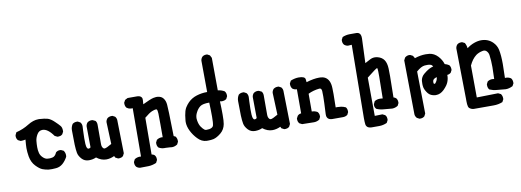

<svg xmlns="http://www.w3.org/2000/svg" viewBox="-67 -1159 4633 1707"><g transform="rotate(-10 2250.0 -305.5)"><path d="M124 -287.1Q101.6 -282.2 82 -282.2H80.1L56.6 -293.9Q43 -309.6 43 -331.1Q43 -338.9 43.9 -340.8L55.7 -365.2Q119.1 -380.9 170.4 -413.1Q221.7 -445.3 268.6 -445.3Q272.5 -445.3 276.4 -445.3Q325.2 -442.4 351.6 -434.6Q378.9 -425.8 409.2 -396.5Q438.5 -369.1 452.1 -352.5Q465.8 -336.9 465.8 -308.6Q465.8 -304.7 465.8 -298.8L454.1 -276.4Q444.3 -267.6 435.1 -265.1Q425.8 -262.7 419.9 -262.7Q414.1 -262.7 408.2 -262.7L384.8 -274.4Q335 -345.7 287.1 -345.7Q255.9 -345.7 238.3 -316.4Q220.7 -287.1 217.8 -258.8Q214.8 -229.5 214.8 -201.7Q214.8 -173.8 220.7 -151.4Q225.6 -127.9 245.6 -107.9Q265.6 -87.9 286.1 -85.9Q293 -85 305.2 -85Q317.4 -85 335 -88.9Q357.4 -94.7 371.1 -126L372.1 -127.9Q387.7 -141.6 409.2 -141.6Q417 -141.6 418.9 -140.6L441.4 -129.9Q455.1 -110.4 455.1 -87.9Q455.1 -76.2 453.1 -72.3Q435.5 -39.1 409.2 -15.6Q381.8 7.8 347.7 10.7Q328.1 12.7 311.5 12.7Q290 12.7 281.2 11.7Q251 7.8 226.6 -2Q201.2 -11.7 168.5 -45.9Q135.7 -80.1 126 -134.8Q119.1 -176.8 119.1 -210.9Q119.1 -234.4 124 -287.1Z M875 -5.9Q837.9 11.7 801.8 11.7Q755.9 11.7 713.9 -21.5Q684.6 -7.8 648.4 -7.8Q609.4 -7.8 584.5 -35.2Q559.6 -62.5 554.2 -90.8Q548.8 -119.1 546.9 -165.5Q544.9 -211.9 544.9 -295.9Q544.9 -326.2 561.5 -351.6Q578.1 -364.3 599.6 -364.3Q602.5 -364.3 608.4 -364.3L630.9 -352.5Q644.5 -336.9 644.5 -315.4Q644.5 -312.5 642.6 -277.8Q640.6 -243.2 640.6 -207.5Q640.6 -171.9 641.6 -157.2Q642.6 -142.6 644.5 -133.8Q648.4 -118.2 654.3 -113.3L659.2 -110.4Q661.1 -110.4 664.1 -110.4Q672.9 -110.4 678.7 -116.2L681.6 -119.1L679.7 -308.6Q681.6 -327.1 694.3 -341.8Q710.9 -354.5 732.4 -354.5Q740.2 -354.5 742.2 -353.5L764.6 -342.8L766.6 -341.8Q778.3 -327.1 778.3 -305.7Q778.3 -302.7 778.3 -299.8V-130.9Q778.3 -105.5 791 -92.8Q795.9 -86.9 803.7 -86.9Q818.4 -86.9 868.2 -116.2L860.4 -313.5Q861.3 -331.1 875 -347.7Q891.6 -360.4 913.1 -360.4Q916 -360.4 921.9 -360.4L944.3 -348.6Q958 -333 958 -311.5Q958 -308.6 958 -305.7L963.9 -15.6L952.1 7.8Q942.4 16.6 933.1 19Q923.8 21.5 918 21.5Q912.1 21.5 906.2 21.5L881.8 8.8Z M1340.8 2H1326.2Q1299.8 2 1275.4 -12.7Q1262.7 -28.3 1262.7 -49.8Q1262.7 -52.7 1262.7 -58.6L1274.4 -82L1276.4 -83Q1295.9 -96.7 1321.3 -96.7Q1325.2 -96.7 1329.1 -95.7Q1329.1 -148.4 1329.1 -213.4Q1329.1 -278.3 1328.1 -309.6Q1327.1 -340.8 1319.3 -348.6Q1318.4 -349.6 1315.9 -349.6Q1313.5 -349.6 1310.5 -349.6Q1307.6 -349.6 1303.7 -348.6Q1299.8 -347.7 1294.9 -346.7Q1286.1 -343.8 1275.4 -339.8Q1250 -329.1 1207 -293L1205.1 38.1Q1219.7 40 1231.4 49.8Q1244.1 64.5 1244.1 85.9Q1244.1 88.9 1244.1 94.7L1231.4 119.1Q1195.3 134.8 1159.2 135.7Q1097.7 137.7 1085 136.7Q1066.4 134.8 1051.8 122.1Q1039.1 107.4 1039.1 85.9Q1039.1 83 1039.1 77.1L1050.8 53.7L1053.7 51.8Q1074.2 39.1 1100.6 39.1Q1105.5 39.1 1109.4 40L1111.3 -396.5Q1107.4 -395.5 1104.5 -395.5Q1101.6 -395.5 1098.6 -396Q1095.7 -396.5 1092.8 -396.5Q1089.8 -396.5 1086.4 -397.5Q1083 -398.4 1080.6 -398.9Q1078.1 -399.4 1075.2 -400.4Q1072.3 -401.4 1069.3 -403.3Q1059.6 -408.2 1056.6 -411.1Q1044.9 -426.8 1044.9 -448.2Q1044.9 -451.2 1044.9 -457L1057.6 -480.5L1082 -493.2H1168Q1192.4 -492.2 1203.1 -481.4Q1210 -474.6 1211.9 -466.8Q1212.9 -459 1212.9 -451.2Q1212.9 -436.5 1210 -414.1Q1242.2 -429.7 1267.6 -440.4Q1293 -451.2 1309.1 -454.6Q1325.2 -458 1333.5 -458Q1341.8 -458 1348.6 -457.5Q1355.5 -457 1364.3 -454.1Q1385.7 -448.2 1398.4 -430.7Q1415 -409.2 1418 -374.5Q1420.9 -339.8 1421.9 -296.9L1426.8 -88.9L1443.4 -81.1Q1456.1 -63.5 1456.1 -42Q1456.1 -39.1 1456.1 -33.2L1444.3 -9.8Q1420.9 5.9 1395.5 5.9Q1389.6 5.9 1375.5 3.9Q1361.3 2 1340.8 2Z M1885.7 -321.3Q1888.7 -256.8 1888.7 -200.2Q1888.7 -143.6 1883.8 -117.2Q1875 -68.4 1838.9 -38.6Q1802.7 -8.8 1771.5 -1Q1748 3.9 1722.7 3.9Q1715.8 3.9 1708 3.9Q1664.1 2 1628.9 -35.2Q1595.7 -69.3 1574.7 -111.8Q1553.7 -154.3 1553.7 -194.3Q1553.7 -201.2 1554.7 -209Q1558.6 -254.9 1568.4 -290Q1574.2 -308.6 1582 -321.3Q1596.7 -344.7 1614.3 -362.3Q1646.5 -394.5 1691.9 -408.7Q1737.3 -422.9 1785.2 -422.9Q1787.1 -422.9 1788.1 -422.9L1786.1 -706.1Q1788.1 -724.6 1800.8 -739.3Q1815.4 -752 1836.9 -752Q1839.8 -752 1845.7 -752L1869.1 -739.3L1881.8 -714.8L1883.8 -420.9Q1916 -418 1943.4 -401.4Q1956.1 -385.7 1956.1 -364.3Q1956.1 -361.3 1956.1 -355.5L1944.3 -332Q1933.6 -324.2 1923.8 -321.8Q1914.1 -319.3 1908.2 -319.3Q1901.4 -319.3 1897.5 -319.3ZM1788.1 -327.1Q1731.4 -327.1 1708 -310.5Q1682.6 -292 1667 -258.8Q1654.3 -234.4 1654.3 -208Q1654.3 -199.2 1656.2 -189.5Q1662.1 -152.3 1677.7 -129.9Q1694.3 -106.4 1707 -97.7Q1712.9 -92.8 1724.6 -92.8Q1736.3 -92.8 1750 -94.7Q1781.2 -100.6 1787.1 -120.1Q1793 -142.6 1793 -200.2Q1793 -257.8 1790 -327.1Q1789.1 -327.1 1788.1 -327.1Z M2375 -5.9Q2337.9 11.7 2301.8 11.7Q2255.9 11.7 2213.9 -21.5Q2184.6 -7.8 2148.4 -7.8Q2109.4 -7.8 2084.5 -35.2Q2059.6 -62.5 2054.2 -90.8Q2048.8 -119.1 2046.9 -165.5Q2044.9 -211.9 2044.9 -295.9Q2044.9 -326.2 2061.5 -351.6Q2078.1 -364.3 2099.6 -364.3Q2102.5 -364.3 2108.4 -364.3L2130.9 -352.5Q2144.5 -336.9 2144.5 -315.4Q2144.5 -312.5 2142.6 -277.8Q2140.6 -243.2 2140.6 -207.5Q2140.6 -171.9 2141.6 -157.2Q2142.6 -142.6 2144.5 -133.8Q2148.4 -118.2 2154.3 -113.3L2159.2 -110.4Q2161.1 -110.4 2164.1 -110.4Q2172.9 -110.4 2178.7 -116.2L2181.6 -119.1L2179.7 -308.6Q2181.6 -327.1 2194.3 -341.8Q2210.9 -354.5 2232.4 -354.5Q2240.2 -354.5 2242.2 -353.5L2264.6 -342.8L2266.6 -341.8Q2278.3 -327.1 2278.3 -305.7Q2278.3 -302.7 2278.3 -299.8V-130.9Q2278.3 -105.5 2291 -92.8Q2295.9 -86.9 2303.7 -86.9Q2318.4 -86.9 2368.2 -116.2L2360.4 -313.5Q2361.3 -331.1 2375 -347.7Q2391.6 -360.4 2413.1 -360.4Q2416 -360.4 2421.9 -360.4L2444.3 -348.6Q2458 -333 2458 -311.5Q2458 -308.6 2458 -305.7L2463.9 -15.6L2452.1 7.8Q2442.4 16.6 2433.1 19Q2423.8 21.5 2418 21.5Q2412.1 21.5 2406.2 21.5L2381.8 8.8Z M2673.8 -355.5Q2740.2 -376 2790 -376Q2825.2 -376 2844.7 -364.3Q2888.7 -338.9 2890.6 -263.7Q2891.6 -248 2891.6 -210.4Q2891.6 -172.9 2889.6 -89.8Q2897.5 -89.8 2908.7 -89.8Q2919.9 -89.8 2938 -87.4Q2956.1 -85 2977.5 -75.2L2979.5 -74.2Q2991.2 -59.6 2991.2 -38.1Q2991.2 -35.2 2991.2 -29.3L2979.5 -5.9L2977.5 -4.9Q2960.9 6.8 2938.5 6.8H2840.8Q2816.4 5.9 2804.2 -6.3Q2792 -18.6 2792 -39.1Q2792 -43.9 2792 -48.8Q2797.9 -163.1 2797.9 -204.6Q2797.9 -246.1 2796.9 -254.9Q2794.9 -269.5 2790 -274.4Q2785.2 -279.3 2777.3 -279.3Q2775.4 -279.3 2774.4 -279.3Q2718.8 -273.4 2673.8 -251V-90.8Q2702.1 -90.8 2724.6 -77.1Q2738.3 -61.5 2738.3 -40Q2738.3 -37.1 2738.3 -31.2L2726.6 -7.8Q2703.1 6.8 2676.8 6.8L2570.3 4.9L2546.9 -6.8Q2533.2 -22.5 2533.2 -43.9Q2533.2 -46.9 2533.2 -52.7L2544.9 -75.2Q2558.6 -89.8 2578.1 -90.8V-308.6Q2578.1 -308.6 2577.1 -308.6Q2555.7 -308.6 2538.1 -322.3Q2525.4 -338.9 2525.4 -360.4Q2525.4 -363.3 2525.4 -369.1L2538.1 -393.6Q2577.1 -409.2 2611.3 -409.2Q2667 -409.2 2670.9 -382.8Q2672.9 -371.1 2673.8 -355.5Z M3312.5 -370.1Q3303.7 -370.1 3216.8 -300.8L3218.8 44.9L3288.1 43L3311.5 54.7Q3320.3 64.5 3322.8 73.7Q3325.2 83 3325.2 88.9Q3325.2 94.7 3325.2 100.6L3312.5 125Q3278.3 140.6 3242.2 140.6H3173.8Q3146.5 139.6 3133.8 127Q3125 118.2 3123 105.5Q3120.1 84 3120.1 48.8L3127 -613.3L3093.8 -611.3Q3076.2 -612.3 3059.6 -626Q3046.9 -640.6 3046.9 -662.1Q3046.9 -665 3046.9 -670.9L3059.6 -695.3Q3091.8 -709 3125 -709H3187.5Q3210.9 -708 3220.7 -688.5Q3226.6 -676.8 3226.6 -656.2L3217.8 -431.6L3265.6 -457Q3286.1 -467.8 3308.6 -467.8Q3322.3 -467.8 3335.9 -463.9Q3373 -454.1 3392.1 -426.3Q3411.1 -398.4 3413.1 -347.7Q3414.1 -331.1 3414.1 -279.3Q3414.1 -227.5 3411.1 -87.9Q3422.9 -85 3433.6 -76.2Q3446.3 -61.5 3446.3 -40Q3446.3 -37.1 3446.3 -31.2L3434.6 -7.8Q3409.2 7.8 3382.8 7.8Q3376 7.8 3356.9 5.4Q3337.9 2.9 3306.2 1Q3274.4 -1 3243.2 -14.6L3242.2 -15.6Q3228.5 -29.3 3228.5 -49.8Q3228.5 -58.6 3230.5 -61.5L3241.2 -84L3243.2 -85Q3261.7 -97.7 3293 -97.7Q3303.7 -97.7 3315.4 -95.7Q3318.4 -232.4 3318.4 -292.5Q3318.4 -352.5 3316.4 -360.4Q3315.4 -370.1 3312.5 -370.1Z M3659.2 -398.4Q3711.9 -416 3758.8 -416Q3776.4 -416 3793.9 -414.1Q3835.9 -408.2 3868.2 -374Q3898.4 -341.8 3911.1 -300.8Q3930.7 -295.9 3949.2 -284.2Q3961.9 -268.6 3961.9 -247.1Q3961.9 -244.1 3961.9 -238.3L3950.2 -215.8Q3935.5 -203.1 3917 -202.1Q3917 -201.2 3917 -198.2Q3917 -195.3 3917 -189.5Q3917 -183.6 3916 -177.7Q3915 -171.9 3914.1 -166Q3908.2 -135.7 3890.6 -110.4Q3878.9 -93.8 3860.4 -75.2Q3827.1 -43 3789.1 -43Q3785.2 -43 3780.3 -43Q3738.3 -46.9 3717.3 -73.2Q3696.3 -99.6 3688.5 -126Q3684.6 -143.6 3684.6 -159.2Q3684.6 -174.8 3685.5 -189.5Q3690.4 -224.6 3717.8 -247.6Q3745.1 -270.5 3765.6 -281.7Q3786.1 -293 3806.6 -297.9Q3799.8 -311.5 3787.1 -315.9Q3774.4 -320.3 3759.8 -320.3Q3745.1 -320.3 3733.4 -319.3Q3701.2 -316.4 3658.2 -278.3L3664.1 101.6L3652.3 125Q3636.7 138.7 3615.2 138.7Q3612.3 138.7 3606.4 138.7L3584 127Q3569.3 110.4 3568.4 91.8L3562.5 -395.5L3574.2 -418.9Q3591.8 -434.6 3613.3 -434.6Q3621.1 -434.6 3623 -433.6L3644.5 -422.9Q3654.3 -411.1 3659.2 -398.4ZM3786.1 -145.5Q3788.1 -143.6 3790.5 -143.6Q3793 -143.6 3796.9 -144.5Q3819.3 -168 3821.3 -199.2Q3800.8 -193.4 3792 -184.6Q3783.2 -175.8 3783.2 -162.1Q3783.2 -148.4 3786.1 -145.5Z M4043.9 57.6V33.2Q4043.9 -38.1 4037.1 -418.9V-419.9Q4039.1 -438.5 4051.8 -453.1Q4066.4 -465.8 4087.9 -465.8Q4090.8 -465.8 4096.7 -465.8L4120.1 -454.1Q4133.8 -429.7 4135.7 -404.3Q4168 -428.7 4202.1 -440.9Q4236.3 -453.1 4266.6 -453.1Q4329.1 -453.1 4371.1 -411.1Q4400.4 -381.8 4409.2 -341.8Q4419.9 -290 4419.9 -211.9Q4419.9 -165 4417 -85.9Q4420.9 -86.9 4424.8 -86.9Q4450.2 -86.9 4470.7 -73.2Q4483.4 -57.6 4483.4 -35.2Q4483.4 -32.2 4483.4 -26.4L4470.7 -2.9Q4438.5 13.7 4407.2 13.7Q4399.4 13.7 4385.7 11.7Q4353.5 7.8 4323.7 5.9Q4293.9 3.9 4262.7 -9.8L4260.7 -11.7Q4249 -27.3 4249 -48.8Q4249 -52.7 4249 -58.6L4260.7 -82Q4280.3 -95.7 4303.7 -95.7Q4308.6 -95.7 4321.3 -93.8Q4324.2 -169.9 4324.2 -201.2Q4324.2 -258.8 4317.4 -308.6Q4314.5 -332 4298.8 -347.7Q4288.1 -358.4 4272.5 -358.4Q4268.6 -358.4 4263.7 -357.4Q4227.5 -350.6 4202.1 -332Q4164.1 -302.7 4138.7 -247.1L4140.6 41L4333 37.1L4357.4 48.8Q4370.1 66.4 4370.1 87.9Q4370.1 90.8 4370.1 96.7L4357.4 121.1Q4319.3 136.7 4276.4 136.7H4094.7Q4080.1 134.8 4073.2 130.9Q4062.5 126 4056.6 120.1Q4050.8 114.3 4048.8 105.5Q4043.9 87.9 4043.9 57.6Z"/></g></svg>

Font: JasonHandwriting2
Style: SemiBold
Weight: 600
Version: Version 1.04.7